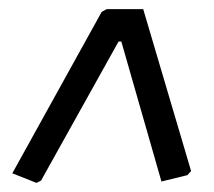

<svg xmlns="http://www.w3.org/2000/svg" viewBox="-20 -513 469 421"><path d="M294 -493 399 -138 391 -129 334 -115 246 -422H240L70 -117L60 -112L7 -133L203 -487L214 -493Z"/></svg>

Font: Alegreya Sans Medium
Style: Italic
Weight: 500
Italic angle: -7°
Designer: Juan Pablo del Peral
Foundry: Huerta Tipografica
Version: Version 2.007